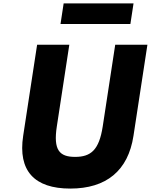

<svg xmlns="http://www.w3.org/2000/svg" viewBox="-20 -1086 881 1121"><path d="M652.7 -825 579.8 -348C558.6 -210 510.5 -170 418.5 -170C326.5 -170 290.6 -210 311.8 -348L384.7 -825H196.7L115.3 -293C84.1 -89 180.2 15 390.2 15C600.2 15 728.1 -89 759.3 -293L840.7 -825ZM351.6 -1066 333.3 -946H741.3L759.6 -1066Z"/></svg>

Font: Sztylet
Style: BdObl
Weight: 700
Foundry: Cannot Into Space Fonts, PlusOne Fonts
Version: Version 0.12